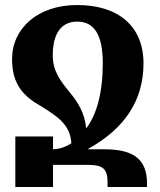

<svg xmlns="http://www.w3.org/2000/svg" viewBox="-20 -744 635 764"><path d="M551 -492C551 -639 452 -724 287 -724C130 -724 28 -631 28 -509C28 -410 71 -362 144 -321C204 -283 260 -250 264 -174C241 -159 217 -151 191 -150V-201H41V0H191V-88H329C392 -88 408 -71 408 -17V0H565V-14C565 -110 512 -150 395 -150H328C479 -233 551 -347 551 -492ZM258 -376C217 -426 190 -463 190 -524C190 -612 225 -658 287 -658C353 -658 389 -609 389 -492C389 -376 365 -288 323 -233C317 -295 290 -337 258 -376Z"/></svg>

Font: Noto Serif Armenian Condensed Extra
Style: Regular
Weight: 800
Width: 3
Designer: Monotype Design Team
Foundry: Monotype Imaging Inc.
Version: Version 1.901